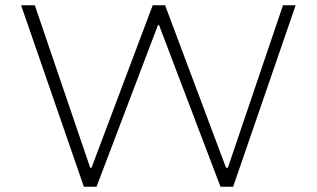

<svg xmlns="http://www.w3.org/2000/svg" viewBox="-20 -708 1202 728"><path d="M298 0 60 -688H112L322 -72H327L559 -688H606L837 -72H844L1053 -688H1101L864 0H816L583 -613H579L346 0Z"/></svg>

Font: Saira Expanded ExtraLight
Style: Regular
Weight: 250
Width: 7
Designer: Hector Gatti with collaboration of the Omnibus-Type team
Foundry: Omnibus-Type
Version: Version 1.101